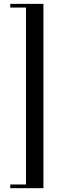

<svg xmlns="http://www.w3.org/2000/svg" viewBox="-20 -792 336 993"><path d="M32.7 0ZM114.3 -752.9V162.1H33.2V181.2H204.6V-772H33.2V-752.9Z"/></svg>

Font: Playfair Display SC
Style: Regular
Weight: 400
Designer: Claus Eggers Sørensen
Foundry: Claus Eggers Sørensen
Version: Version 1.004;PS 001.004;hotconv 1.0.70;makeotf.lib2.5.58329